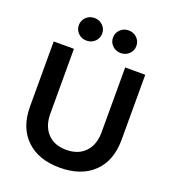

<svg xmlns="http://www.w3.org/2000/svg" viewBox="-167 -1064 1074 1204"><g transform="rotate(20 370.0 -462.5)"><path d="M676 -715V-282Q676 -141 594.5 -62.5Q513 16 370 16Q228 16 146.5 -62.5Q65 -141 65 -282V-715H200V-282Q200 -200 245 -151.5Q290 -103 370 -103Q451 -103 496.5 -151.5Q542 -200 542 -282V-715ZM484 -790Q451 -790 428.5 -812Q406 -834 406 -865Q406 -897 428.5 -919Q451 -941 484 -941Q517 -941 539.5 -919Q562 -897 562 -865Q562 -834 539.5 -812Q517 -790 484 -790ZM256 -790Q223 -790 200.5 -812Q178 -834 178 -865Q178 -897 200.5 -919Q223 -941 256 -941Q289 -941 311.5 -919Q334 -897 334 -865Q334 -834 311.5 -812Q289 -790 256 -790Z"/></g></svg>

Font: Wix Madefor Display
Style: Bold
Weight: 700
Designer: Dalton Maag Ltd
Foundry: Dalton Maag Ltd
Version: Version 3.100